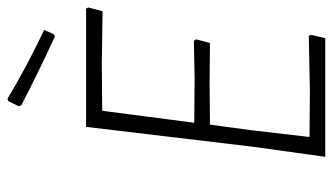

<svg xmlns="http://www.w3.org/2000/svg" viewBox="-208 -681 889 513"><g transform="rotate(-90 236.5 -424.5)"><path d="M229 -849Q316 -797 413 -751L402 -726L396 -722Q282 -775 212 -812L209 -819L223 -847ZM397 -44 400 -38 391 0H74L101 -194L154 -639H470L473 -633L463 -595L323 -597L197 -596L165 -350L283 -349L384 -351L388 -345L378 -308L273 -309L160 -308L145 -197L127 -42L250 -41Z"/></g></svg>

Font: Alegreya Sans SC Light
Style: Italic
Weight: 300
Italic angle: -7°
Designer: Juan Pablo del Peral
Foundry: Huerta Tipografica
Version: Version 2.007